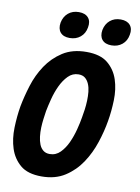

<svg xmlns="http://www.w3.org/2000/svg" viewBox="-103 -1026 805 1104"><g transform="rotate(10 300.0 -474.0)"><path d="M242 -125Q278 -125 303.5 -151Q329 -177 346 -214.5Q363 -252 373.5 -293Q384 -334 389 -365Q393 -386 396.5 -411.5Q400 -437 401 -464Q402 -491 399.5 -516Q397 -541 388.5 -561Q380 -581 365.5 -593Q351 -605 327 -605Q292 -605 266.5 -579Q241 -553 223.5 -515.5Q206 -478 195.5 -437Q185 -396 179 -365Q176 -345 172.5 -319Q169 -293 168 -266.5Q167 -240 170 -214.5Q173 -189 181 -169Q189 -149 204 -137Q219 -125 242 -125ZM218 10Q137 10 94 -26.5Q51 -63 33 -118.5Q15 -174 17 -240Q19 -306 29 -365Q40 -424 60.5 -490Q81 -556 118 -611.5Q155 -667 211.5 -703.5Q268 -740 350 -740Q431 -740 474.5 -704Q518 -668 536 -613Q554 -558 552 -493Q550 -428 540 -371Q530 -310 508 -243Q486 -176 448.5 -119.5Q411 -63 354.5 -26.5Q298 10 218 10ZM483 -802Q446 -802 428.5 -823Q411 -844 417 -880Q424 -916 449 -937Q474 -958 511 -958Q548 -958 566 -937Q584 -916 577 -880Q571 -844 545.5 -823Q520 -802 483 -802ZM239 -802Q202 -802 184.5 -823Q167 -844 173 -880Q180 -916 205 -937Q230 -958 267 -958Q304 -958 322 -937Q340 -916 333 -880Q327 -844 301.5 -823Q276 -802 239 -802Z"/></g></svg>

Font: Maple Mono ExtraBold
Style: Italic
Weight: 800
Italic angle: -10°
Monospace: yes
Designer: subframe7536
Version: Version 7.200